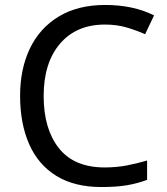

<svg xmlns="http://www.w3.org/2000/svg" viewBox="-20 -744 672 774"><path d="M403 -645Q288 -645 222 -568Q156 -491 156 -357Q156 -224 217.5 -146.5Q279 -69 402 -69Q449 -69 491 -77Q533 -85 573 -97V-19Q533 -4 490.5 3Q448 10 389 10Q280 10 207 -35Q134 -80 97.5 -163Q61 -246 61 -358Q61 -466 100.5 -548.5Q140 -631 217 -677.5Q294 -724 404 -724Q517 -724 601 -682L565 -606Q532 -621 491.5 -633Q451 -645 403 -645Z"/></svg>

Font: Noto Sans Lao
Style: Regular
Weight: 400
Designer: Monotype Design Team
Foundry: Monotype Imaging Inc.
Version: Version 2.003; ttfautohint (v1.8.4.7-5d5b)